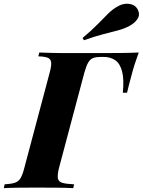

<svg xmlns="http://www.w3.org/2000/svg" viewBox="-65 -982 745 1002"><path d="M243 -106Q234 -70 237 -52Q240 -34 260 -28Q280 -22 322 -20L317 0Q285 -2 233.5 -2.5Q182 -3 129 -3Q75 -3 29 -2.5Q-17 -2 -45 0L-41 -20Q-7 -22 12 -28Q31 -34 42 -52Q53 -70 62 -106L194 -602Q204 -639 202 -656.5Q200 -674 184.5 -680.5Q169 -687 135 -688L140 -708Q169 -707 200.5 -706Q232 -705 260.5 -705Q289 -705 308 -705Q347 -705 394 -705Q441 -705 476 -705Q516 -705 566.5 -705.5Q617 -706 659 -708Q646 -672 637.5 -645.5Q629 -619 621 -588Q614 -562 608 -539Q602 -516 598 -498H576Q583 -569 572 -610Q561 -651 536 -668Q511 -685 475 -685Q471 -685 467.5 -685Q464 -685 460 -685Q438 -685 422 -679.5Q406 -674 395.5 -656Q385 -638 375 -602ZM366 -784Q415 -825 446 -857Q477 -889 501.5 -913Q526 -937 554 -951Q570 -960 589 -962Q608 -964 626 -957.5Q644 -951 654 -932Q667 -906 653 -884Q639 -862 611 -847Q586 -833 552.5 -824Q519 -815 475.5 -804Q432 -793 373 -772Z"/></svg>

Font: Playfair Display ExtraBold
Style: Italic
Weight: 800
Italic angle: -14°
Designer: Claus Eggers Sørensen
Foundry: Claus Eggers Sørensen
Version: Version 1.203